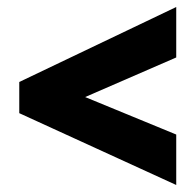

<svg xmlns="http://www.w3.org/2000/svg" viewBox="-20 -718 559 548"><path d="M483 -190 35 -395V-484L483 -698V-554L223 -441L483 -334Z"/></svg>

Font: Noto Sans Kannada UI Condensed Black
Style: Regular
Weight: 900
Width: 3
Designer: Jelle Bosma - Monotype Design Team
Foundry: Monotype Imaging Inc.
Version: Version 2.005; ttfautohint (v1.8.4.7-5d5b)